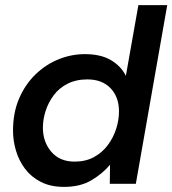

<svg xmlns="http://www.w3.org/2000/svg" viewBox="-20 -720 675 752"><path d="M231 12Q178 12 140 -7.5Q102 -27 78 -59Q54 -91 42.5 -130Q31 -169 31 -208Q31 -279 55 -334.5Q79 -390 119.5 -429Q160 -468 210 -488Q260 -508 312 -508Q375 -508 414.5 -484.5Q454 -461 473 -423L522 -700H635L512 0H410L411 -75Q383 -41 339 -14.5Q295 12 231 12ZM272 -87Q316 -87 348.5 -105Q381 -123 402.5 -152Q424 -181 435 -215.5Q446 -250 446 -284Q446 -340 413 -374.5Q380 -409 322 -409Q278 -409 244.5 -392Q211 -375 190 -346.5Q169 -318 158.5 -285Q148 -252 148 -220Q148 -164 181 -125.5Q214 -87 272 -87Z"/></svg>

Font: Rethink Sans SemiBold
Style: Italic
Weight: 600
Italic angle: -10°
Designer: The Rethink Sans project authors (Hans Thiessen). DM Sans designed by Colophon Foundry.
Foundry: Rethink Communications LLC
Version: Version 1.001